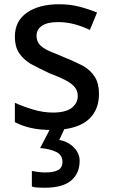

<svg xmlns="http://www.w3.org/2000/svg" viewBox="-20 -601 531 904"><path d="M225 11Q168 11 126 1.5Q84 -8 50 -26V-117Q87 -100 135 -85.5Q183 -71 229 -71Q289 -71 317.5 -93Q346 -115 346 -149Q346 -173 332.5 -190Q319 -207 290 -222.5Q261 -238 213 -256Q188 -268 166.5 -278.5Q145 -289 125 -300Q89 -322 69.5 -352Q50 -382 50 -428Q50 -502 107 -541.5Q164 -581 258 -581Q309 -581 352 -570Q395 -559 437 -542L403 -460Q368 -477 330.5 -487Q293 -497 253 -497Q203 -497 177.5 -479.5Q152 -462 152 -433Q152 -404 171 -386.5Q190 -369 220.5 -357Q251 -345 285 -330Q311 -320 332.5 -309.5Q354 -299 373 -290Q408 -269 427 -238Q446 -207 446 -160Q446 -104 420.5 -65.5Q395 -27 345.5 -8Q296 11 225 11ZM189 283Q173 283 156 282Q139 281 130 277V204Q141 206 158.5 208.5Q176 211 193 211Q232 211 253 200Q274 189 274 161Q274 129 245 114.5Q216 100 169 96L219 0H286L259 58Q300 65 327.5 93Q355 121 355 156Q355 215 315 249Q275 283 189 283Z"/></svg>

Font: Menbere
Style: Regular
Weight: 400
Designer: Aleme Tadesse
Foundry: Sorkin Type Co
Version: Version 1.000